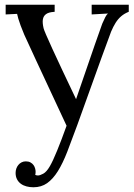

<svg xmlns="http://www.w3.org/2000/svg" viewBox="-20 -520 568 811"><path d="M128.9 218.8Q134.3 221.2 140.1 221.2Q148.9 221.2 162.8 213.6Q176.8 206.1 190.9 181.6Q203.6 159.7 221.4 116Q239.3 72.3 261.2 11.2Q91.8 -351.6 82.5 -373.5Q73.2 -395.5 67.1 -412.1Q61 -428.7 57.4 -440.9Q53.7 -453.1 52.2 -461.4L3.9 -459V-500H210.9V-470.2L206.5 -469.7Q185.5 -468.3 174.6 -460.4Q163.6 -452.6 161.1 -438.2Q158.7 -423.8 164.1 -400.6Q169.4 -377.4 301.3 -101.1Q405.3 -404.3 411.9 -419.9Q418.5 -435.5 424.6 -447.3Q430.7 -459 436 -462.9L367.2 -459V-500H523.9V-470.2Q505.4 -462.9 491.9 -451.4Q478.5 -439.9 468.3 -423.6Q458 -407.2 449.2 -386.2Q440.4 -365.2 306.2 8.8Q283.2 71.8 264.2 120.8Q245.1 169.9 224.4 203.1Q203.6 236.3 179 253.7Q154.3 271 121.1 271Q105.5 271 91.8 267.3Q78.1 263.7 67.9 256.1Q57.6 248.5 51.8 237.1Q45.9 225.6 45.9 210.4Q45.9 201.2 48.8 192.4Q51.8 183.6 57.4 176.8Q63 169.9 71 165.8Q79.1 161.6 88.9 161.6Q100.6 161.6 108.6 166Q116.7 170.4 121.6 177.2Q126.5 184.1 128.4 191.7Q130.4 199.2 130.4 205.1Q130.4 208 130.1 211.7Q129.9 215.3 128.9 218.8Z"/></svg>

Font: Parastoo FD
Style: FD
Weight: 400
Foundry: Saber Rastikerdar (saber.rastikerdar@gmail.com)
Version: Version 2.0.1